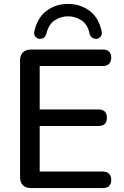

<svg xmlns="http://www.w3.org/2000/svg" viewBox="-20 -957 629 977"><path d="M138 0Q111 0 96.5 -14.5Q82 -29 82 -56V-649Q82 -676 96.5 -690.5Q111 -705 138 -705H503Q524 -705 535 -694.5Q546 -684 546 -664Q546 -643 535 -632Q524 -621 503 -621H182V-400H481Q503 -400 513.5 -389Q524 -378 524 -358Q524 -337 513.5 -326.5Q503 -316 481 -316H182V-84H503Q524 -84 535 -73Q546 -62 546 -42Q546 -21 535 -10.5Q524 0 503 0ZM180 -759Q168 -761 159.5 -771.5Q151 -782 155 -799Q171 -868 217.5 -902.5Q264 -937 326 -937Q388 -937 435 -902.5Q482 -868 497 -799Q501 -782 492.5 -771.5Q484 -761 472 -759Q462 -759 454 -762.5Q446 -766 442 -772Q438 -778 436 -785Q426 -833 394.5 -853.5Q363 -874 326 -874Q290 -874 258.5 -853.5Q227 -833 216 -785Q214 -778 210 -772Q206 -766 198.5 -762.5Q191 -759 180 -759Z"/></svg>

Font: Nunito SemiBold
Style: Regular
Weight: 600
Designer: Vernon Adams
Foundry: Vernon Adams
Version: Version 3.602